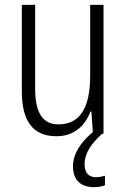

<svg xmlns="http://www.w3.org/2000/svg" viewBox="-20 -552 521 792"><path d="M329 126C329 82 353 44 401 0H407V-532H352V-240C352 -104 308 -39 221 -39C158 -39 125 -84 125 -186V-532H70V-176C70 -55 114 10 213 10C287 10 332 -35 353 -92H357L363 -7C313 34 281 83 281 134C281 190 312 220 368 220C386 220 402 217 413 212V173C405 175 391 179 376 179C345 179 329 160 329 126Z"/></svg>

Font: Noto Sans Kannada Condensed Light
Style: Regular
Weight: 300
Width: 3
Designer: Jelle Bosma - Monotype Design Team
Foundry: Monotype Imaging Inc.
Version: Version 2.005